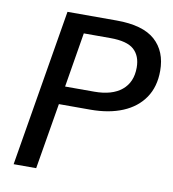

<svg xmlns="http://www.w3.org/2000/svg" viewBox="-75 -717 707 783"><g transform="rotate(10 278.0 -325.0)"><path d="M33.3 0 141.7 -650H345Q454.2 -650 505 -604.6Q555.8 -559.2 555.8 -478.3Q555.8 -412.5 524.6 -366.7Q493.3 -320.8 436.7 -297.1Q380 -273.3 302.5 -273.3H172.5L126.7 0ZM185 -348.3H305.8Q379.2 -348.3 419.2 -381.2Q459.2 -414.2 459.2 -475Q459.2 -523.3 430.4 -549.2Q401.7 -575 332.5 -575H222.5Z"/></g></svg>

Font: Familjen Grotesk
Style: Italic
Weight: 400
Italic angle: -9.46201°
Designer: Anders Wikstroem, Jonas Baeckman, Matilda Gysing, Kristian Moeller
Foundry: Familjen STHLM AB
Version: Version 2.000